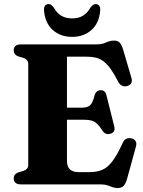

<svg xmlns="http://www.w3.org/2000/svg" viewBox="-20 -922 717 960"><path d="M241.3 -383.5H386.8Q417.7 -383.5 430.6 -395.6Q443.5 -407.7 452 -442.4Q456 -457.2 463.9 -463.9Q471.9 -470.7 482.9 -471Q506 -471.6 512.3 -445.3L550.7 -292.6Q554.6 -276.7 550.5 -267.4Q546.4 -258.1 533.8 -253.9Q521.7 -249.8 511.1 -253.1Q500.6 -256.3 493.3 -267.3Q478.5 -290.4 466.1 -302.4Q453.7 -314.4 438.4 -318.9Q423.2 -323.3 399.1 -323.3H241.3ZM48.6 -671.2Q48.6 -684.8 57.6 -692.4Q66.6 -700 85.5 -700H463.4Q484 -700 497.4 -704.8Q510.8 -709.6 522.6 -714.4Q534.5 -719.1 550 -719.1Q569 -719.1 578.8 -708.4Q588.6 -697.7 595.7 -673.6L636.9 -533.4Q641.6 -518 636.8 -507.7Q632 -497.4 618.6 -492.8Q603.2 -487.5 590.9 -493.2Q578.6 -498.8 570.9 -513.7Q550.8 -552.7 533.3 -577.3Q515.8 -601.8 497.9 -615.2Q480.1 -628.5 459.9 -633.6Q439.7 -638.6 413.8 -638.6H314.8V-116.9Q314.8 -89.1 329.5 -75.2Q344.3 -61.4 372.9 -61.4H428.7Q464.5 -61.4 491.2 -72.7Q518 -84.1 542.2 -116Q566.5 -147.9 594.4 -209.2Q600.8 -223 611.5 -228Q622.3 -233 635.8 -230.6Q650.9 -227.8 657.7 -216.9Q664.5 -206 659.8 -189.4L615.3 -27.5Q608.6 -4.2 598.4 7Q588.3 18.2 567.6 18.2Q553.9 18.2 542.4 13.7Q530.9 9.1 517.2 4.6Q503.6 0 483.3 0H85.5Q66.6 0 57.6 -7.8Q48.6 -15.7 48.6 -28.8Q48.6 -51.9 72.3 -60.3L95.9 -67Q108.6 -71.3 114.9 -78.7Q121.2 -86.1 121.2 -98V-602Q121.2 -613.9 114.9 -621.3Q108.6 -628.7 95.9 -633L72.3 -639.7Q48.6 -648.1 48.6 -671.2ZM340.6 -830Q372.7 -830 394.7 -843.3Q416.7 -856.6 432.5 -884.5Q438.8 -893 445 -897.3Q451.2 -901.6 458 -901.6Q470.1 -901.6 476.3 -892.8Q482.6 -884 481 -869.5Q476.1 -806.9 437.4 -772.2Q398.8 -737.6 340.6 -737.6Q282.3 -737.6 243.7 -772.2Q205 -806.9 200.2 -869.5Q198.6 -884 204.8 -892.8Q211 -901.6 222.7 -901.6Q230.4 -901.6 236.1 -897.3Q241.9 -893 248.5 -884.5Q264.8 -855.8 287.2 -842.9Q309.6 -830 340.6 -830Z"/></svg>

Font: Fraunces
Style: Regular
Weight: 900
Version: Version 1.000;[b76b70a41]